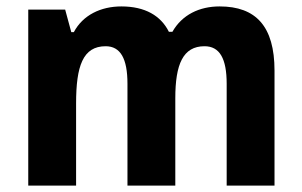

<svg xmlns="http://www.w3.org/2000/svg" viewBox="-20 -578 941 598"><path d="M664 -558C601 -558 547 -532 517 -479H506C481 -529 432 -558 358 -558C294 -558 238 -531 210 -478H202L183 -548H68V0H217V-256C217 -372 238 -434 309 -434C355 -434 377 -396 377 -317V0H526V-272C526 -378 550 -434 617 -434C664 -434 686 -396 686 -317V0H835V-358C835 -496 777 -558 664 -558Z"/></svg>

Font: Noto Sans Armenian SemiCondensed Medium
Style: Regular
Weight: 500
Width: 4
Designer: Monotype Design Team
Foundry: Monotype Imaging Inc.
Version: Version 2.008